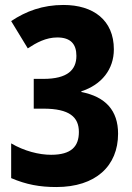

<svg xmlns="http://www.w3.org/2000/svg" viewBox="-20 -744 532 774"><path d="M207 10C366 10 456 -75 456 -205C456 -298 406 -354 308 -373V-376C389 -402 439 -464 439 -545C439 -663 356 -724 236 -724C152 -724 85 -699 25 -659L92 -549C127 -572 165 -593 211 -593C265 -593 288 -566 288 -519C288 -463 253 -426 155 -426H116V-306H155C260 -306 298 -272 298 -212C298 -154 268 -120 186 -120C137 -120 78 -135 25 -166V-26C86 0 140 10 207 10Z"/></svg>

Font: Noto Sans Gurmukhi UI Condensed ExtraBold
Style: Regular
Weight: 800
Width: 3
Designer: Jelle Bosma - Monotype Design Team
Foundry: Monotype Imaging Inc.
Version: Version 2.004